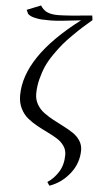

<svg xmlns="http://www.w3.org/2000/svg" viewBox="-67 -801 584 1144"><g transform="rotate(5 225.0 -229.5)"><path d="M47.9 -729 130.9 -762.2Q148.9 -733.9 173.8 -723.9Q198.7 -713.9 235.8 -713.9Q288.6 -713.9 439.9 -729L443.8 -702.1Q410.6 -673.3 390.1 -655.3Q369.6 -637.2 335 -603Q300.3 -568.8 277.8 -542Q255.4 -515.1 228.3 -476.1Q201.2 -437 185.5 -401.6Q169.9 -366.2 158.9 -322.8Q147.9 -279.3 147.9 -235.8Q147.9 -201.2 164.3 -172.9Q180.7 -144.5 206.8 -125.2Q232.9 -106 264.4 -89.1Q295.9 -72.3 327.4 -56.4Q358.9 -40.5 385 -22.9Q411.1 -5.4 427.5 20Q443.8 45.4 443.8 76.2Q443.8 154.3 394.3 216.6Q344.7 278.8 273.9 303.2L259.8 282.2Q297.9 257.8 325 214.8Q352.1 171.9 352.1 111.8Q352.1 82 335.4 58.3Q318.8 34.7 292.7 18.6Q266.6 2.4 234.6 -12.9Q202.6 -28.3 170.7 -45.9Q138.7 -63.5 112.5 -85.2Q86.4 -106.9 69.8 -140.9Q53.2 -174.8 53.2 -217.8Q53.2 -450.2 376 -694.8Q239.7 -678.2 195.8 -678.2Q161.1 -678.2 140.4 -679.4Q119.6 -680.7 95 -687Q70.3 -693.4 58.1 -706.1Z"/></g></svg>

Font: Dehuti Alt
Style: Bold
Weight: 700
Version: Version 1.2